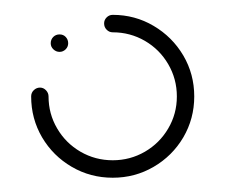

<svg xmlns="http://www.w3.org/2000/svg" viewBox="-20 -539 311 265"><path d="M50 -479.3Q50 -484.4 53.5 -488Q57 -491.5 62.2 -491.5Q67.4 -491.5 70.7 -488Q74.1 -484.4 74.1 -479.3Q74.1 -474.4 70.6 -470.9Q67 -467.4 62.2 -467.4Q57.4 -467.4 53.7 -470.9Q50 -474.4 50 -479.3ZM123.7 -506.7Q123.7 -511.5 127.2 -515Q130.7 -518.5 135.6 -518.5Q166.3 -518.5 192 -503.3Q217.8 -488.1 233 -462.4Q248.1 -436.7 248.1 -405.9Q248.1 -375.2 233 -349.4Q217.8 -323.7 192 -308.7Q166.3 -293.7 135.6 -293.7Q104.8 -293.7 79.1 -308.7Q53.3 -323.7 38.1 -349.4Q23 -375.2 23 -405.9Q23 -411.1 26.7 -414.6Q30.4 -418.1 35.2 -418.1Q40 -418.1 43.5 -414.4Q47 -410.7 47 -405.9Q47 -381.9 58.9 -361.7Q70.7 -341.5 91.1 -329.6Q111.5 -317.8 135.6 -317.8Q159.6 -317.8 180 -329.6Q200.4 -341.5 212.2 -361.7Q224.1 -381.9 224.1 -405.9Q224.1 -430 212.2 -450.4Q200.4 -470.7 180 -482.6Q159.6 -494.4 135.6 -494.4Q130.7 -494.4 127.2 -498Q123.7 -501.5 123.7 -506.7Z"/></svg>

Font: 26F Galaxy Sans Thin
Style: Regular
Weight: 100
Designer: C₂₉H₂₅N₃O₅
Version: Version 1.100